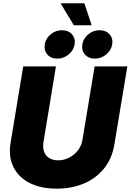

<svg xmlns="http://www.w3.org/2000/svg" viewBox="-20 -1128 788 1158"><path d="M321.8 9.8Q225.1 9.8 157.7 -24.9Q90.3 -59.6 60.3 -122.1Q30.3 -184.6 43.9 -267.1L120.1 -727.5H317.4L242.2 -271Q236.8 -237.3 246.1 -212.6Q255.4 -188 277.1 -174.6Q298.8 -161.1 330.1 -161.1Q366.7 -161.1 398.2 -177.7Q429.7 -194.3 450.7 -222.2Q471.7 -250 477.1 -283.7L550.8 -727.5H748L669.4 -254.4Q655.8 -171.9 608.2 -112.5Q560.5 -53.2 487.1 -21.7Q413.6 9.8 321.8 9.8ZM552.2 -774.4Q514.2 -774.4 492.4 -799.1Q470.7 -823.7 476.6 -860.4Q482.4 -896.5 512.5 -921.1Q542.5 -945.8 580.6 -945.8Q618.7 -945.8 640.6 -921.1Q662.6 -896.5 656.7 -860.4Q650.4 -823.7 620.1 -799.1Q589.8 -774.4 552.2 -774.4ZM325.2 -774.4Q287.1 -774.4 265.6 -799.1Q244.1 -823.7 250 -860.4Q255.9 -896.5 285.9 -921.1Q315.9 -945.8 354 -945.8Q392.1 -945.8 414.1 -921.1Q436 -896.5 430.2 -860.4Q423.8 -823.7 393.6 -799.1Q363.3 -774.4 325.2 -774.4ZM425.3 -975.6 345.2 -1108.4H488.8L532.7 -975.6Z"/></svg>

Font: Inter 20pt Black
Style: Italic
Weight: 900
Italic angle: -9.3988°
Version: Version 4.001;git-66647c0bb